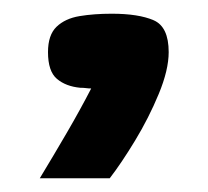

<svg xmlns="http://www.w3.org/2000/svg" viewBox="-20 -129 304 280"><path d="M38 131Q58 98 77.5 64.5Q97 31 113 0Q109 0 105.5 -0.5Q102 -1 97 -1Q76 -3 63 -14Q50 -25 50 -53Q50 -78 62.5 -90Q75 -102 96 -105.5Q117 -109 143 -109Q182 -109 204 -99.5Q226 -90 226 -53Q226 -27 211.5 8Q197 43 177 76Q157 109 140 131Z"/></svg>

Font: Genos Thin ExtraBold
Style: Italic
Weight: 800
Italic angle: -8°
Version: Version 1.010